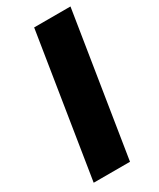

<svg xmlns="http://www.w3.org/2000/svg" viewBox="-182 -765 683 824"><g transform="rotate(-30 159.0 -352.5)"><path d="M26 0 138 -705H318L206 0Z"/></g></svg>

Font: Nunito Sans 10pt SemiCondensed Black
Style: Italic
Weight: 900
Width: 4
Italic angle: -9°
Designer: Vernon Adams
Foundry: Vernon Adams
Version: Version 3.101;gftools[0.9.27]